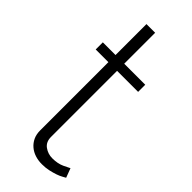

<svg xmlns="http://www.w3.org/2000/svg" viewBox="-230 -736 781 781"><g transform="rotate(45 160.0 -346.0)"><path d="M310 -25Q306 -23 296.5 -17.5Q287 -12 272.5 -7Q258 -2 240 2Q222 6 201 6Q180 6 161.5 0Q143 -6 129 -18Q115 -30 107 -47Q99 -64 99 -87V-479H26V-520H99V-698H149V-520H270V-479H149V-99Q149 -70 169 -55.5Q189 -41 214 -41Q245 -41 267.5 -51.5Q290 -62 295 -65Z"/></g></svg>

Font: Oxford Sans
Style: Regular
Weight: 300
Designer: Matt McInerney, Pablo Impallari, Rodrigo Fuenzalida
Foundry: Matt McInerney, Pablo Impallari, Rodrigo Fuenzalida
Version: Version 3.000g; ttfautohint (v1.5) -l 8 -r 28 -G 28 -x 14 -D